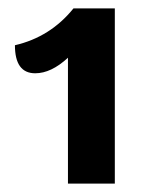

<svg xmlns="http://www.w3.org/2000/svg" viewBox="-20 -438 355 458"><path d="M253.9 0H142.1V-300.3Q102.1 -263.2 64 -263.2Q15.6 -263.2 15.6 -330.1Q100.1 -349.6 155.3 -418H253.9Z"/></svg>

Font: ALMAS
Style: Bold
Weight: 700
Designer: ALMAS Font/ by Husham Jawad Kadhim, derived from the Bainsely font by/ Paul James MIller
Foundry: High-Logic / Made with FontCreator
Version: Version 1.411;September 19, 2021;FontCreator 14.0.0.2814 32-